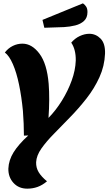

<svg xmlns="http://www.w3.org/2000/svg" viewBox="-20 -941 648 1148"><path d="M123 -130Q123 -165 121.5 -202Q120 -239 117 -278Q109 -362 94 -434.5Q79 -507 57 -557.5Q35 -608 9 -627Q29 -653 56.5 -666.5Q84 -680 114 -680Q171 -680 216 -620Q261 -560 271 -440Q278 -350 270 -236Q314 -281 350 -339Q386 -397 408.5 -459Q431 -521 433 -579Q434 -645 406 -686Q428 -712 457 -725.5Q486 -739 514 -739Q553 -739 581.5 -710Q610 -681 608 -620Q605 -546 574.5 -479Q544 -412 497 -352Q450 -292 398 -239Q348 -187 302.5 -141Q257 -95 227.5 -53Q198 -11 196 29Q195 62 211.5 89Q228 116 261 143Q234 166 205 176.5Q176 187 143 187Q92 187 60.5 152.5Q29 118 30 67Q32 17 61 -30Q90 -77 149 -131ZM245 -775 234 -822 476 -921Q489 -912 496 -900Q503 -888 503 -869Q503 -835 482.5 -816Q462 -797 430 -789Q398 -781 363 -779Z"/></svg>

Font: Sansita Swashed
Style: Bold
Weight: 700
Designer: Pablo Cosgaya
Foundry: Omnibus-Type
Version: Version 1.003; ttfautohint (v1.8.3)